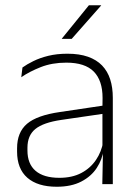

<svg xmlns="http://www.w3.org/2000/svg" viewBox="-20 -701 518 731"><path d="M369.5 0 372 -125 370 -131.5V-290L370.5 -328Q370.5 -394.5 337 -428.5Q303.5 -462.5 232.5 -462.5Q178.5 -462.5 135.2 -445.5Q92 -428.5 61 -407L65.5 -444Q82 -456 106.8 -468.2Q131.5 -480.5 164 -488.5Q196.5 -496.5 237 -496.5Q282 -496.5 314.8 -485Q347.5 -473.5 368.5 -451.8Q389.5 -430 399.5 -399Q409.5 -368 409.5 -328.5V0ZM196 10Q123.5 10 84.2 -24.2Q45 -58.5 45 -124V-136.5Q45 -197.5 83 -229.8Q121 -262 208 -274.5L379.5 -300L381.5 -269L213.5 -244.5Q145 -234.5 114.8 -210Q84.5 -185.5 84.5 -138.5V-128Q84.5 -77 115.5 -50.5Q146.5 -24 206 -24Q254.5 -24 289.2 -42.2Q324 -60.5 345.2 -91.8Q366.5 -123 373 -162L383.5 -131H374.5Q369.5 -94 348.5 -61.8Q327.5 -29.5 289.5 -9.8Q251.5 10 196 10ZM318.5 -681H365V-680L253 -553H215.5V-554Z"/></svg>

Font: Anek Bangla ExtraLight
Style: Regular
Weight: 250
Designer: Sulekha Rajkumar (Bangla), Yesha Goshar (Latin)
Foundry: Ek Type
Version: Version 1.003